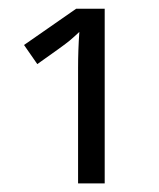

<svg xmlns="http://www.w3.org/2000/svg" viewBox="-20 -683 362 437"><path d="M153.3 -663.1H218.3V-265.6H157.7V-528.3Q157.7 -569.3 160.6 -610.4Q150.4 -600.6 138.2 -590.3Q126 -580.1 64.9 -537.1L34.7 -580.6Z"/></svg>

Font: Bpm'online Open Sans
Style: Regular
Weight: 400
Foundry: Ascender Corporation
Version: Version 1.10